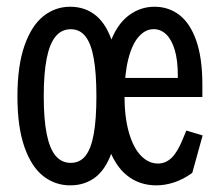

<svg xmlns="http://www.w3.org/2000/svg" viewBox="-20 -546 660 578"><path d="M32.5 -255.8Q32.5 -348.3 53.8 -408.8Q75 -469.2 110.7 -497.4Q146.3 -525.7 191.2 -525.7Q237.7 -525.7 270.5 -497.8Q303.3 -470 321 -410.1Q338.7 -350.2 338.7 -255.8Q338.7 -161.2 321 -101.8Q303.3 -42.5 270.7 -15.2Q238 12 191.2 12Q146.2 12 110.5 -15.7Q74.8 -43.3 53.7 -103.2Q32.5 -163.2 32.5 -255.8ZM270.2 -256Q270.2 -325.8 262.2 -370.2Q254.3 -414.7 237.4 -436.3Q220.5 -458 193 -458Q165.3 -458 147.3 -436.2Q129.3 -414.3 120.5 -369.7Q111.7 -325 111.7 -256Q111.7 -187.3 120.5 -143.1Q129.3 -98.8 147.3 -77.2Q165.3 -55.7 193 -55.7Q220.7 -55.7 237.5 -77.1Q254.3 -98.5 262.2 -142.5Q270.2 -186.5 270.2 -256ZM284.7 -257.3 295.8 -311.3Q295.8 -379.5 315.8 -428Q335.7 -476.5 369.7 -501.1Q403.7 -525.7 445 -525.7Q487.7 -525.7 520 -500.9Q552.3 -476.2 570.8 -423.8Q589.2 -371.3 589.2 -291.2V-254H322.5V-311.3H535.5L515.3 -292.8V-318.8Q515.3 -365.2 505.9 -396.2Q496.5 -427.3 480.1 -442.8Q463.7 -458.2 442.7 -458.2Q417.7 -458.2 397.8 -435.8Q377.8 -413.5 366.3 -368.4Q354.8 -323.3 354.8 -257.3Q354.8 -193.8 367.9 -147.8Q381 -101.7 403.9 -77.7Q426.8 -53.7 455.8 -53.7Q478.7 -53.7 496.7 -71Q514.7 -88.3 531.2 -129.5L541 -153L590 -138.3L558.8 -25.5Q531.3 -5.8 504.1 3.1Q476.8 12 450.7 12Q399.7 12 362.5 -17.7Q325.3 -47.3 305 -107.5Q284.7 -167.7 284.7 -257.3Z"/></svg>

Font: Monaspace Xenon Var ExtraLight
Style: Regular
Weight: 200
Designer: Riley Cran and the Lettermatic Team
Version: Version 1.200 (Monaspace Xenon Var)